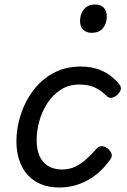

<svg xmlns="http://www.w3.org/2000/svg" viewBox="-20 -815 563 854"><path d="M245 19Q182 19 139 -7.5Q96 -34 74.5 -80.5Q53 -127 53 -187Q53 -244 71.5 -303Q90 -362 126.5 -411Q163 -460 216.5 -489.5Q270 -519 339 -519Q392 -519 433.5 -500.5Q475 -482 507 -445Q521 -428 517 -416Q513 -404 502 -393Q489 -382 476 -380Q463 -378 450 -392Q429 -413 401.5 -426Q374 -439 332 -439Q286 -439 250.5 -416Q215 -393 191 -356.5Q167 -320 155 -276.5Q143 -233 143 -192Q143 -151 155.5 -122Q168 -93 192.5 -77.5Q217 -62 254 -61Q289 -61 315.5 -74Q342 -87 365 -108Q388 -129 410 -154Q422 -167 436.5 -164.5Q451 -162 463 -151Q475 -139 477 -127.5Q479 -116 468 -102Q434 -56 396.5 -30Q359 -4 321 7.5Q283 19 245 19ZM387 -669Q365 -669 350.5 -682.5Q336 -696 336 -723Q336 -751 353 -773Q370 -795 404 -795Q426 -795 440.5 -781.5Q455 -768 455 -740Q455 -712 438.5 -690.5Q422 -669 387 -669Z"/></svg>

Font: Playwrite AT
Style: Italic
Weight: 400
Italic angle: -13.0072°
Designer: Veronika Burian, José Scaglione
Foundry: TypeTogether
Version: Version 1.002